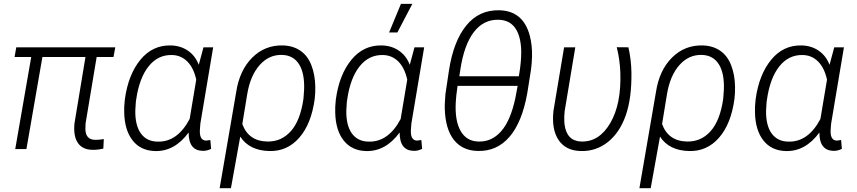

<svg xmlns="http://www.w3.org/2000/svg" viewBox="-20 -774 4448 997"><path d="M569.3 -478H481.9L424.3 -132.8L423.3 -102.5Q425.3 -49.3 472.2 -47.9Q490.7 -46.9 519 -51.8L516.6 -2.4Q486.3 4.9 458.5 3.9Q408.2 2.9 384.3 -32Q360.4 -66.9 366.7 -133.3L423.8 -478H200.2L117.2 0H59.1L142.1 -478H55.7L64.5 -528.3H578.6Z M1086.9 -528.3 1020.5 -132.8 1018.6 -108.4Q1012.2 -44.9 1049.8 -43.9L1072.3 -46.9L1076.2 -1Q1053.7 10.3 1032.2 9.3Q959.5 7.8 959.5 -85.9Q886.2 13.7 784.2 10.3Q710.4 8.3 668.7 -44.7Q627 -97.7 625 -189.9Q624 -219.7 627.4 -248.5L628.4 -258.8Q646 -386.7 709 -463.6Q772 -540.5 867.7 -538.1Q918.5 -536.6 956.1 -510.7Q993.7 -484.9 1012.2 -437.5L1036.6 -528.3ZM685.5 -246.1 682.6 -201.2Q681.2 -123.5 711.2 -81.5Q741.2 -39.6 797.4 -38.6Q900.9 -35.2 964.8 -156.2L999 -360.4Q985.8 -420.9 953.4 -453.9Q920.9 -486.8 874.5 -488.3Q800.8 -490.7 752 -429.9Q703.1 -369.1 687 -255.9Z M1206.5 -295.9Q1223.6 -408.7 1289.6 -474.6Q1355.5 -540.5 1449.2 -538.1Q1502 -536.6 1539.8 -510.7Q1577.6 -484.9 1596.9 -435.3Q1616.2 -385.7 1617.2 -323.7Q1617.7 -291.5 1614.3 -260.7Q1596.7 -130.4 1533.9 -58.8Q1471.2 12.7 1378.4 10.3Q1274.9 7.8 1227.5 -64.5L1179.2 203.1H1120.6ZM1238.3 -129.9Q1270.5 -41 1368.2 -39.1Q1440.9 -37.6 1490.2 -92.8Q1539.6 -147.9 1555.7 -260.7L1559.1 -307.6Q1562.5 -393.1 1533.2 -439.9Q1503.9 -486.8 1445.8 -488.8Q1377.4 -491.2 1328.6 -436.5Q1279.8 -381.8 1263.7 -284.7Z M2182.6 -528.3 2116.2 -132.8 2114.3 -108.4Q2107.9 -44.9 2145.5 -43.9L2168 -46.9L2171.9 -1Q2149.4 10.3 2127.9 9.3Q2055.2 7.8 2055.2 -85.9Q1981.9 13.7 1879.9 10.3Q1806.2 8.3 1764.4 -44.7Q1722.7 -97.7 1720.7 -189.9Q1719.7 -219.7 1723.1 -248.5L1724.1 -258.8Q1741.7 -386.7 1804.7 -463.6Q1867.7 -540.5 1963.4 -538.1Q2014.2 -536.6 2051.8 -510.7Q2089.4 -484.9 2107.9 -437.5L2132.3 -528.3ZM1781.2 -246.1 1778.3 -201.2Q1776.9 -123.5 1806.9 -81.5Q1836.9 -39.6 1893.1 -38.6Q1996.6 -35.2 2060.5 -156.2L2094.7 -360.4Q2081.5 -420.9 2049.1 -453.9Q2016.6 -486.8 1970.2 -488.3Q1896.5 -490.7 1847.7 -429.9Q1798.8 -369.1 1782.7 -255.9ZM2062 -753.9H2121.1L2043.5 -605.5H2000.5Z M2459.5 9.8Q2380.4 7.8 2336.4 -48.3Q2292.5 -104.5 2289.6 -210V-233.4L2293 -285.6L2311.5 -409.2Q2335 -560.5 2401.4 -641.8Q2467.8 -723.1 2572.8 -720.7Q2697.3 -717.8 2731.4 -587.4Q2744.1 -538.1 2742.7 -479.5Q2741.7 -444.3 2737.3 -412.1L2718.3 -292Q2691.4 -139.2 2625.2 -63Q2559.1 13.2 2459.5 9.8ZM2365.2 -377.9H2674.3L2680.7 -419.9Q2688.5 -481 2686 -524.9Q2675.8 -668 2569.8 -671.4Q2491.7 -673.8 2440.9 -607.9Q2390.1 -542 2370.6 -413.6ZM2668 -328.1H2356Q2348.1 -274.4 2346.7 -244.1Q2341.3 -147.9 2371.6 -94.5Q2401.9 -41 2462.9 -39.1Q2532.7 -36.1 2582.3 -92.3Q2631.8 -148.4 2656.7 -267.6Z M2967.3 -528.3 2912.1 -196.8Q2909.2 -171.4 2910.2 -144L2911.6 -127.4Q2922.9 -41.5 2998 -39.1Q3091.3 -36.1 3149.2 -135.3Q3207 -234.4 3201.2 -398.4Q3198.7 -464.8 3182.6 -528.8L3243.2 -528.3Q3257.8 -463.9 3258.8 -398.4Q3260.7 -264.6 3229.5 -175.3Q3198.2 -85.9 3137 -36.9Q3075.7 12.2 2996.6 10.3Q2918.5 8.8 2880.9 -46.4Q2843.3 -101.6 2854 -198.7L2909.2 -528.3Z M3386.2 -295.9Q3403.3 -408.7 3469.2 -474.6Q3535.2 -540.5 3628.9 -538.1Q3681.6 -536.6 3719.5 -510.7Q3757.3 -484.9 3776.6 -435.3Q3795.9 -385.7 3796.9 -323.7Q3797.4 -291.5 3793.9 -260.7Q3776.4 -130.4 3713.6 -58.8Q3650.9 12.7 3558.1 10.3Q3454.6 7.8 3407.2 -64.5L3358.9 203.1H3300.3ZM3418 -129.9Q3450.2 -41 3547.9 -39.1Q3620.6 -37.6 3669.9 -92.8Q3719.2 -147.9 3735.4 -260.7L3738.8 -307.6Q3742.2 -393.1 3712.9 -439.9Q3683.6 -486.8 3625.5 -488.8Q3557.1 -491.2 3508.3 -436.5Q3459.5 -381.8 3443.4 -284.7Z M4362.3 -528.3 4295.9 -132.8 4293.9 -108.4Q4287.6 -44.9 4325.2 -43.9L4347.7 -46.9L4351.6 -1Q4329.1 10.3 4307.6 9.3Q4234.9 7.8 4234.9 -85.9Q4161.6 13.7 4059.6 10.3Q3985.8 8.3 3944.1 -44.7Q3902.3 -97.7 3900.4 -189.9Q3899.4 -219.7 3902.8 -248.5L3903.8 -258.8Q3921.4 -386.7 3984.4 -463.6Q4047.4 -540.5 4143.1 -538.1Q4193.8 -536.6 4231.4 -510.7Q4269 -484.9 4287.6 -437.5L4312 -528.3ZM3960.9 -246.1 3958 -201.2Q3956.5 -123.5 3986.6 -81.5Q4016.6 -39.6 4072.8 -38.6Q4176.3 -35.2 4240.2 -156.2L4274.4 -360.4Q4261.2 -420.9 4228.8 -453.9Q4196.3 -486.8 4149.9 -488.3Q4076.2 -490.7 4027.3 -429.9Q3978.5 -369.1 3962.4 -255.9Z"/></svg>

Font: RobotoInd Light
Style: Italic
Weight: 300
Italic angle: -12°
Designer: Google
Version: Version 2.001151; 2014